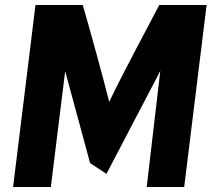

<svg xmlns="http://www.w3.org/2000/svg" viewBox="-20 -733 841 763"><path d="M414 -328C390 -426 331 -637 309 -713H121L32 10H182L239 -450L338 -85L403 -42L617 -451L563 10H712L801 -713H613C573 -637 461 -428 414 -328Z"/></svg>

Font: Bluebird
Style: SfBdNrwObl
Weight: 700
Designer: Jasper
Foundry: Cannot Into Space Fonts
Version: Version 0.98